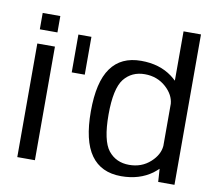

<svg xmlns="http://www.w3.org/2000/svg" viewBox="-84 -884 1114 987"><g transform="rotate(10 472.5 -390.5)"><path d="M66.5 0H158.5V-593H66.5ZM66.5 -752.5V-667H158.5V-752.5Z M266.5 -477.5H334.5V-675H266.5Z M802 0H887V-785H796V-527.5C788.5 -535 779.5 -542 770 -549.5C726 -582 672.5 -598 608.5 -598C538.5 -598 486 -573.5 451 -524.5C415.5 -475.5 398 -399.5 398 -297.5C398 -195.5 415.5 -119.5 451 -70C486 -21 538.5 4 608.5 4C672.5 4 726 -12.5 770 -44.5C780.5 -52.5 789.5 -60.5 797.5 -68ZM796 -187C793.5 -156 778 -127.5 750 -102C719.5 -74 682.5 -60.5 639 -60.5C593.5 -60.5 557.5 -77 530.5 -110.5C504 -144 490.5 -206.5 490.5 -297C490.5 -387.5 504 -449.5 530.5 -483.5C557.5 -517 593.5 -533.5 639 -533.5C682.5 -533.5 719.5 -519.5 750 -492C778 -466.5 793.5 -438 796 -407Z"/></g></svg>

Font: Anybody
Style: Regular
Weight: 400
Designer: Tyler Finck
Foundry: Etcetera Type Company
Version: Version 1.110